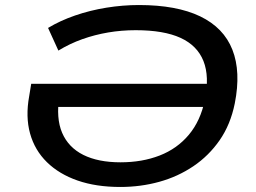

<svg xmlns="http://www.w3.org/2000/svg" viewBox="-20 -734 1017 763"><path d="M458 9Q362 9 288.5 -16.5Q215 -42 166.5 -89.5Q118 -137 99.5 -203.5Q81 -270 96 -352L104 -401H838L824 -309H176L216 -353Q202 -264 227 -206Q252 -148 311 -118.5Q370 -89 459 -89Q545 -89 614.5 -116Q684 -143 730.5 -198.5Q777 -254 794 -337Q813 -430 788.5 -491.5Q764 -553 697.5 -583.5Q631 -614 519 -614Q463 -614 410 -605Q357 -596 307.5 -578.5Q258 -561 212 -533L171 -623Q219 -652 278.5 -672.5Q338 -693 403 -703.5Q468 -714 532 -714Q682 -714 775.5 -669Q869 -624 903.5 -536.5Q938 -449 913 -323Q896 -239 853 -177Q810 -115 748.5 -73.5Q687 -32 613 -11.5Q539 9 458 9Z"/></svg>

Font: Nunito Sans 10pt Expanded SemiBold
Style: Italic
Weight: 600
Width: 7
Italic angle: -9°
Designer: Vernon Adams
Foundry: Vernon Adams
Version: Version 3.101;gftools[0.9.27]